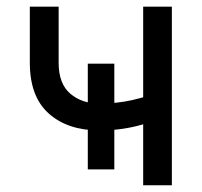

<svg xmlns="http://www.w3.org/2000/svg" viewBox="-20 -549 598 569"><path d="M273.9 -162.6Q180.7 -162.6 124.5 -212.6Q68.4 -262.7 68.4 -362.8V-529.3H153.8V-362.8Q153.8 -300.8 188.2 -271.5Q222.7 -242.2 273.9 -242.2Q326.7 -242.2 369.9 -252Q413.1 -261.7 456.5 -277.3V-197.8Q428.2 -187.5 400.1 -179.4Q372.1 -171.4 341.3 -167Q310.5 -162.6 273.9 -162.6ZM404.3 0V-529.3H489.3V0ZM240.2 -46.9V-360.4H318.8V-46.9Z"/></svg>

Font: Inter 24pt
Style: Regular
Weight: 400
Designer: Rasmus Andersson
Foundry: rsms
Version: Version 4.001;git-66647c0bb